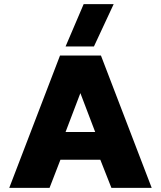

<svg xmlns="http://www.w3.org/2000/svg" viewBox="-20 -914 783 934"><path d="M387 -894H533L437 -688H299ZM272 -644H471L718 0H522L468 -137H274L221 0H25ZM443 -272 371 -461 299 -272Z"/></svg>

Font: Kanit Bold
Style: Regular
Weight: 700
Designer: Katatrad Team
Foundry: CadsonDemak
Version: Version 1.000